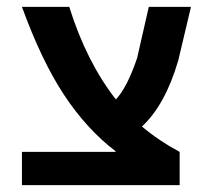

<svg xmlns="http://www.w3.org/2000/svg" viewBox="-20 -540 616 560"><path d="M317 -99Q233 -163 167 -263Q101 -363 44 -520H182Q232 -360 318 -250Q351 -285 380 -371L414 -520H537L500 -364Q462 -234 394 -171Q444 -129 504 -97V0H44V-97H317Z"/></svg>

Font: M PLUS 1p
Style: Bold
Weight: 700
Version: Version 1.062